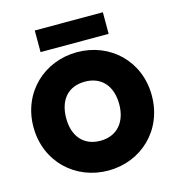

<svg xmlns="http://www.w3.org/2000/svg" viewBox="-129 -1015 1045 1133"><g transform="rotate(-15 393.5 -448.5)"><path d="M755 -355C755 -567 595 -716 394 -716C194 -716 32 -567 32 -355C32 -142 194 7 394 7C594 7 755 -142 755 -355ZM232 -355C232 -467 291 -536 394 -536C495 -536 556 -467 556 -355C556 -246 495 -175 394 -175C291 -175 232 -246 232 -355ZM187 -772H603V-904H187Z"/></g></svg>

Font: SVN-Poppins ExtraBold
Style: Regular
Weight: 800
Designer: Ninad Kale (Devanagari), Jonny Pinhorn (Latin)
Foundry: Indian Type Foundry
Version: Version 3.002 2017; ttfautohint (v1.8.3)